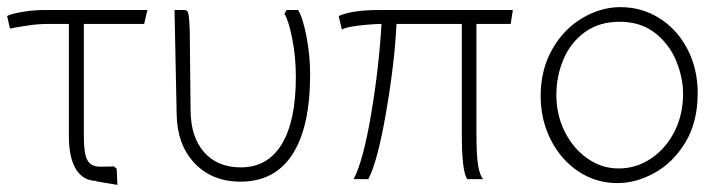

<svg xmlns="http://www.w3.org/2000/svg" viewBox="-29 -504 2017 538"><path d="M98 -476H384L375 -437H206V-119Q206 -73 216 -55Q226 -37 251 -37Q286 -37 290 -38L298 -31L300 14Q263 8 248.5 5.5Q234 3 243 3Q204 3 184 -29.5Q164 -62 164 -123V-437H112Q78 -437 52 -433Q26 -429 20 -428L-1 -424L-9 -459Q-2 -464 30 -470Q62 -476 98 -476Z M496 -473Q503 -462 503 -390L505 -197Q505 -121 542.5 -78Q580 -35 646 -35Q721 -35 760.5 -100Q800 -165 800 -288Q800 -346 789.5 -397.5Q779 -449 768 -465L774 -476H806Q819 -457 829.5 -403Q840 -349 840 -296Q840 -148 790.5 -71.5Q741 5 645 5Q565 5 516 -47Q467 -99 466 -185L460 -476H490Z M1035 -476H1408L1402 -437H1306V-131Q1306 -70 1310.5 -41.5Q1315 -13 1325 -2H1280Q1265 -25 1265 -127V-437H1082Q1077 -329 1053 -190Q1029 -51 1003 -2H962Q989 -54 1011 -184.5Q1033 -315 1040 -437Q1003 -436 970 -431.5Q937 -427 929 -421L920 -459Q957 -476 1035 -476Z M1709 -484Q1770 -484 1819.5 -452.5Q1869 -421 1897.5 -366Q1926 -311 1926 -243Q1926 -162 1891.5 -105Q1857 -48 1805 -19.5Q1753 9 1702 9H1701Q1641 9 1592 -23.5Q1543 -56 1514.5 -112Q1486 -168 1486 -235Q1486 -309 1518.5 -366Q1551 -423 1603 -453.5Q1655 -484 1709 -484ZM1704 -32H1705Q1754 -32 1795.5 -60Q1837 -88 1861 -135.5Q1885 -183 1885 -241Q1885 -287 1865.5 -334Q1846 -381 1806 -412Q1766 -443 1707 -443Q1650 -443 1610 -414Q1570 -385 1550 -338Q1530 -291 1530 -238Q1530 -182 1553.5 -135Q1577 -88 1617 -60Q1657 -32 1704 -32Z"/></svg>

Font: Gmarket Sans TTF Light
Style: Regular
Weight: 300
Designer: Creative Director : Sungho Lee; Art Director : Kiwoong Choi; Project Manager : Sori Yang, Jongwook Yoon; Font Designer :
Foundry: Sandoll Inc.
Version: Version 1.000;hotconv 1.0.109;makeotfexe 2.5.65596